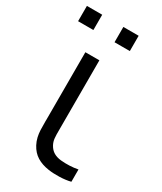

<svg xmlns="http://www.w3.org/2000/svg" viewBox="-205 -793 734 870"><g transform="rotate(30 161.5 -358.5)"><path d="M172 -645.3V-725.3H252V-645.3ZM-18.7 -645.3V-725.3H61.3V-645.3ZM202.8 4.7Q166.8 -0.5 140.7 -16.5Q114.5 -32.5 98.2 -63.3Q89.5 -80 85.5 -97.4Q81.5 -114.8 80.7 -132.3Q79.8 -149.8 80 -180Q80.2 -183.8 80.2 -187.8Q80.2 -191.7 80.2 -195.7V-540H153.5V-198.3V-179.2Q153 -148.5 154.8 -132Q156.5 -115.5 164.5 -100.7Q174.8 -81.8 190.8 -72.3Q206.8 -62.8 229.5 -60.3Q275.2 -56 318.8 -64.3V0Q293 6.5 260.5 7.5Q228 8.5 202.8 4.7Z"/></g></svg>

Font: Manrope
Style: Regular
Weight: 400
Designer: Mikhail Sharanda
Foundry: Mikhail Sharanda
Version: Version 4.503